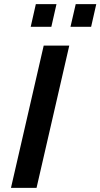

<svg xmlns="http://www.w3.org/2000/svg" viewBox="-20 -911 487 931"><path d="M128.9 -781.2 153.8 -891.1H253.9L229 -781.2ZM321.8 -781.2 347.2 -891.1H446.8L421.9 -781.2ZM33.2 0 191.9 -689.9H315.9L157.2 0Z"/></svg>

Font: HK Grotesk Legacy
Style: Bold Italic
Weight: 700
Italic angle: -13°
Designer: Alfredo Marco Pradil
Foundry: Hanken Design Co.
Version: Version 2.022;PS 002.022;hotconv 1.0.88;makeotf.lib2.5.64775